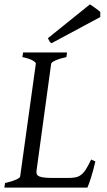

<svg xmlns="http://www.w3.org/2000/svg" viewBox="-20 -854 488 874"><path d="M414.1 -119.1Q404.3 -76.7 394.3 -45.4Q384.3 -14.2 377.9 0H0L2.9 -21Q33.7 -27.8 52.2 -35.9Q70.8 -43.9 71.8 -50.8L143.1 -564Q144 -569.8 128.9 -578.6Q113.8 -587.4 82 -594.2L85 -615.2H285.2L282.2 -594.2Q251.5 -587.4 232.9 -579.1Q214.4 -570.8 212.9 -564L146 -75.2Q145 -66.4 147.9 -60.3Q150.9 -54.2 159.9 -50.5Q168.9 -46.9 184.8 -45.4Q200.7 -43.9 225.1 -43.9H287.1Q307.6 -43.9 322 -46.4Q336.4 -48.8 348.1 -57.4Q359.9 -65.9 370.6 -82.5Q381.3 -99.1 395 -127.9ZM436.5 -776.4 214.4 -657.2Q207.5 -661.6 205.1 -666Q202.6 -670.4 198.2 -680.2L389.2 -834L400.4 -826.7Q406.7 -822.3 413.8 -817.4Q420.9 -812.5 427.2 -807.6Q433.6 -802.7 436.5 -799.3Z"/></svg>

Font: Gentium Plus Viet
Style: Italic
Weight: 400
Italic angle: -8°
Designer: J. Victor Gaultney, Annie Olsen, Iska Routamaa, Becca Hirsbrunner
Foundry: SIL International
Version: Version 5.000